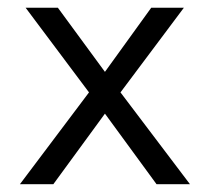

<svg xmlns="http://www.w3.org/2000/svg" viewBox="-20 -474 540 494"><path d="M453.1 -454.1 290 -236.3 468.8 0H382.8L250 -181.6L117.2 0H31.2L209 -236.3L45.9 -454.1H128.9L250 -289.1L369.1 -454.1Z"/></svg>

Font: BabelStone Xiangqi
Style: Regular
Weight: 400
Designer: Andrew West
Foundry: BabelStone
Version: Version 11.000 June 09, 2018